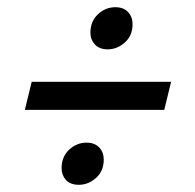

<svg xmlns="http://www.w3.org/2000/svg" viewBox="-20 -556 540 533"><path d="M231 -465Q231 -497 252 -516.5Q273 -536 300 -536Q323 -536 335.5 -522.5Q348 -509 348 -489Q348 -457 326.5 -438Q305 -419 279 -419Q256 -419 243.5 -432.5Q231 -446 231 -465ZM49 -251 68 -329H455L436 -251ZM151 -89Q151 -121 172 -140.5Q193 -160 220 -160Q243 -160 255.5 -146.5Q268 -133 268 -113Q268 -81 246.5 -62Q225 -43 199 -43Q175 -43 163 -56.5Q151 -70 151 -89Z"/></svg>

Font: Radio Canada Condensed
Style: Italic
Weight: 400
Width: 3
Italic angle: -12°
Designer: Charles Daoud, Etienne Aubert Bonn, Alexandre Saumier Demers, Jacques Le Bailly
Foundry: Radio-Canada
Version: Version 2.104; ttfautohint (v1.8.4.7-5d5b);gftools[0.9.28.de